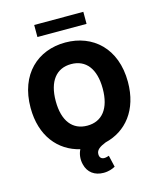

<svg xmlns="http://www.w3.org/2000/svg" viewBox="-154 -1017 1098 1323"><g transform="rotate(-15 394.5 -355.0)"><path d="M569.6 -909.1H219.1V-823.2H569.6ZM485.4 -0.4C634.9 -36.2 741.5 -162.3 741.5 -363.6C741.5 -604 589.5 -737.2 394.2 -737.2C198.2 -737.2 47.2 -604 47.2 -363.6C47.2 -162.3 154.1 -35.5 304.7 0C288.7 30.5 284.8 69.6 294 105.1C308.2 165.1 354.4 198.9 418.7 198.9C456 198.9 483.7 187.5 501.8 177.6L482.6 94.5C473.4 96.9 463.1 101.6 448.9 101.6C428.3 101.6 415.1 88.8 415.5 65.3C415.1 34.8 442.1 17 485.4 -0.4ZM226.6 -363.6C226.6 -506 289.4 -583.1 394.2 -583.1C499.3 -583.1 561.8 -506 561.8 -363.6C561.8 -221.2 499.3 -144.2 394.2 -144.2C289.4 -144.2 226.6 -221.2 226.6 -363.6Z"/></g></svg>

Font: TID UI Extra Bold
Style: Regular
Weight: 800
Designer: The TID Project Authors
Foundry: Bakken & Bæck
Version: Version 1.001;hotconv 1.0.109;makeotfexe 2.5.65596